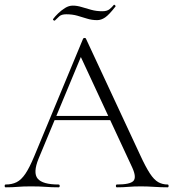

<svg xmlns="http://www.w3.org/2000/svg" viewBox="-22 -800 740 820"><path d="M200 -287 209 -305H468L475 -287ZM694 -12Q698 -12 698 -6Q698 0 694 0Q666 0 636.5 -2Q607 -4 580 -4Q549 -4 526.5 -2Q504 0 477 0Q473 0 473 -6Q473 -12 477 -12Q533 -12 547.5 -27Q562 -42 543 -84L317 -570L336 -587L143 -123Q118 -62 139 -37Q160 -12 228 -12Q233 -12 233 -6Q233 0 228 0Q198 0 173 -2Q148 -4 110 -4Q75 -4 53.5 -2Q32 0 2 0Q-2 0 -2 -6Q-2 -12 2 -12Q29 -12 49 -22Q69 -32 86.5 -58Q104 -84 124 -132L333 -635Q335 -638 339.5 -638Q344 -638 345 -635L577 -137Q600 -87 618 -59.5Q636 -32 654 -22Q672 -12 694 -12ZM415 -752Q435 -752 445.5 -760.5Q456 -769 464 -779Q466 -781 469.5 -777.5Q473 -774 471 -772Q444 -737 427 -725.5Q410 -714 393 -714Q370 -714 349.5 -720.5Q329 -727 308 -733Q287 -739 261 -739Q241 -739 231.5 -730.5Q222 -722 212 -712Q210 -711 206.5 -713.5Q203 -716 205 -719Q213 -730 226.5 -743Q240 -756 256 -766Q272 -776 289 -776Q307 -776 326.5 -770Q346 -764 368 -758Q390 -752 415 -752Z"/></svg>

Font: Cormorant Garamond Light Light
Style: Regular
Weight: 300
Version: Version 4.001